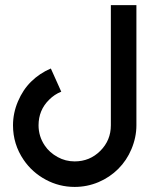

<svg xmlns="http://www.w3.org/2000/svg" viewBox="-20 -738 602 756"><path d="M221.2 -377Q194.8 -366.7 173.3 -345.2Q131.8 -304.2 131.8 -244.6Q131.8 -201.2 156.2 -165Q174.8 -137.2 207 -119.6Q237.8 -102.5 273.9 -102.5Q333.5 -102.5 375 -144Q416.5 -185.5 416.5 -244.6V-717.8H517.1V-244.6Q517.1 -197.3 497.6 -150.9Q479 -106.4 445.8 -73.2Q412.1 -39.6 368.2 -21Q323.2 -2 273.9 -2Q212.9 -2 159.7 -30.8Q106.4 -59.6 73.2 -108.4Q31.2 -169.9 31.2 -244.6Q31.2 -293 50.8 -338.9Q70.3 -384.8 102.5 -416.5Q136.2 -449.7 180.2 -468.3Z"/></svg>

Font: Kultigin
Style: Regular
Weight: 400
Designer: facebook.com/biligbitig
Foundry: facebook.com/biligbitig
Version: Version 1.0